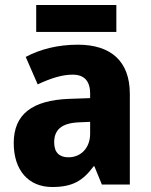

<svg xmlns="http://www.w3.org/2000/svg" viewBox="-20 -739 604 769"><path d="M446 -719H125V-611H446ZM292 -560C212 -560 141 -542 83 -511L131 -401C182 -425 228 -440 271 -440C316 -440 341 -416 341 -364V-346L255 -343C111 -337 35 -283 35 -166C35 -57 94 10 189 10C271 10 312 -15 355 -73H358L388 0H500V-363C500 -494 424 -560 292 -560ZM296 -249 341 -251V-204C341 -145 303 -109 254 -109C219 -109 197 -127 197 -169C197 -217 224 -246 296 -249Z"/></svg>

Font: Noto Sans Sinhala UI SemiCondensed ExtraBold
Style: Regular
Weight: 800
Width: 4
Designer: Jelle Bosma - Monotype Design Team
Foundry: Monotype Imaging Inc.
Version: Version 2.006